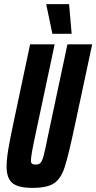

<svg xmlns="http://www.w3.org/2000/svg" viewBox="-20 -903 467 931"><path d="M12 -95Q12 -129 20 -177.5Q28 -226 44 -301L126 -688H245L151 -246Q130 -149 130 -125Q130 -113 135.5 -109Q141 -105 153 -105Q169 -105 177 -114Q185 -123 192 -149.5Q199 -176 213 -246L307 -688H427L344 -300Q312 -149 294 -93.5Q276 -38 243 -15Q210 8 138 8Q68 8 40 -15.5Q12 -39 12 -95ZM234 -739 205 -878V-883H315L327 -744V-739Z"/></svg>

Font: Saira Ultra Condensed ExtraBold
Style: Italic
Weight: 800
Width: 1
Italic angle: -12°
Designer: Hector Gatti with collaboration of the Omnibus-Type team
Foundry: Omnibus-Type
Version: Version 1.001; ttfautohint (v1.8)